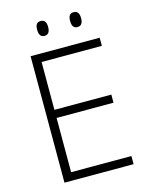

<svg xmlns="http://www.w3.org/2000/svg" viewBox="-130 -966 811 1047"><g transform="rotate(-15 276.0 -442.5)"><path d="M101.1 0V-713.9H491.2V-668H150.9V-397.9H472.2V-352.1H150.9V-45.9H491.2V0ZM172.9 -843.3Q172.9 -865.7 180.4 -875.5Q188 -885.3 203.6 -885.3Q234.9 -885.3 234.9 -843.3Q234.9 -801.3 203.6 -801.3Q172.9 -801.3 172.9 -843.3ZM358.9 -843.3Q358.9 -865.7 366.5 -875.5Q374 -885.3 389.6 -885.3Q420.9 -885.3 420.9 -843.3Q420.9 -801.3 389.6 -801.3Q358.9 -801.3 358.9 -843.3Z"/></g></svg>

Font: Open Sans Light
Style: Regular
Weight: 300
Foundry: Ascender Corporation
Version: Version 1.10